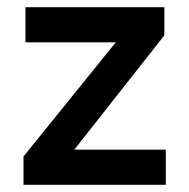

<svg xmlns="http://www.w3.org/2000/svg" viewBox="-20 -515 528 535"><path d="M45.5 0V-79L302.5 -397H51V-495H438V-416.5L187 -98H442V0Z"/></svg>

Font: Geologica
Style: Regular
Weight: 400
Designer: Sindre Bremnes, Frode Helland
Foundry: Monokrom Skriftforlag AS
Version: Version 1.010; ttfautohint (v1.8.4.7-5d5b);gftools[0.9.28]